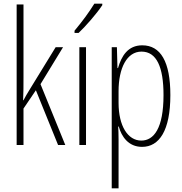

<svg xmlns="http://www.w3.org/2000/svg" viewBox="-20 -784 985 1038"><path d="M107 -365V-760H70V0H107V-197L174 -296L294 0H333L199 -329L321 -529H281L138 -296C126 -277 119 -264 107 -242H105C107 -285 107 -321 107 -365Z M533 -756V-764H490C458 -713 427 -671 383 -618V-606H405C444 -643 502 -709 533 -756ZM445 0V-529H409V0Z M749 -539C672 -539 637 -482 618 -416H615L612 -529H584V234H621V-29C621 -59 620 -85 619 -100H622C637 -46 674 10 748 10C841 10 901 -78 901 -270C901 -451 848 -539 749 -539ZM745 -505C827 -505 864 -421 864 -270C864 -89 811 -24 744 -24C671 -24 621 -103 621 -228V-291C621 -416 666 -505 745 -505Z"/></svg>

Font: Noto Sans Thai Looped ExtraCondensed ExtraLight
Style: Regular
Weight: 200
Width: 2
Designer: Sasikarn Vongin, Ben Mitchell
Foundry: The Fontpad Ltd
Version: Version 1.001